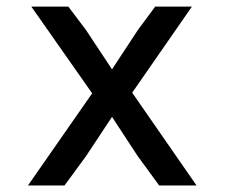

<svg xmlns="http://www.w3.org/2000/svg" viewBox="-20 -570 690 590"><path d="M386.2 -285.2 584 0H469.2L402.8 -90.8L324.2 -210.9L244.1 -89.8L178.2 0H65.9L263.2 -283.2L76.2 -549.8H189.9L244.1 -478L324.2 -356.9L403.8 -478L457 -549.8H569.8Z"/></svg>

Font: Azeret Mono
Style: Regular
Weight: 400
Designer: Martin Vácha
Foundry: Displaay
Version: Version 1.002